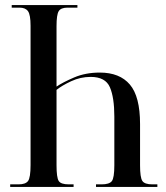

<svg xmlns="http://www.w3.org/2000/svg" viewBox="-20 -734 653 754"><path d="M20 0V-10H53Q80 -10 90 -23Q100 -36 100 -86V-633Q100 -676 90 -690Q80 -704 57 -704H26V-714H284V-704H245Q219 -704 210.5 -690Q202 -676 202 -632V-394Q227 -411 271.5 -430Q316 -449 372 -449Q450 -449 490 -402Q530 -355 530 -247V-85Q530 -37 539 -23.5Q548 -10 578 -10H598V0H357V-10H379Q409 -10 419 -22.5Q429 -35 429 -85V-276Q429 -351 411.5 -391.5Q394 -432 336 -432Q296 -432 259.5 -415Q223 -398 202 -381V-85Q202 -37 210.5 -23.5Q219 -10 250 -10H269V0Z"/></svg>

Font: Noto Serif Display ExtraCondensed Medium
Style: Regular
Weight: 500
Width: 2
Designer: Monotype Design Team
Foundry: Monotype Imaging Inc.
Version: Version 2.009